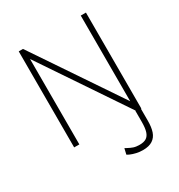

<svg xmlns="http://www.w3.org/2000/svg" viewBox="-219 -867 1165 1252"><g transform="rotate(-30 363.0 -241.5)"><path d="M491 240Q465 240 441.5 234.5Q418 229 401.8 222Q385.5 215 381 211L391 168Q394.5 169.5 398.2 171.5Q402 173.5 405.5 175.5Q425.5 186.5 443.8 192.8Q462 199 489 199Q521 199 539.5 187.2Q558 175.5 566.5 148.8Q575 122 575 76V-7H613V90Q613 138.5 601.8 171.5Q590.5 204.5 563.5 222.2Q536.5 240 491 240ZM616 -723V0H582L149 -643V0H110V-723H142L577 -78V-723Z"/></g></svg>

Font: Public Sans VF
Style: Regular
Weight: 400
Designer: Pablo Impallari, Rodrigo Fuenzalida (Modified by Dan O. Williams and USWDS)
Version: Version 1.003